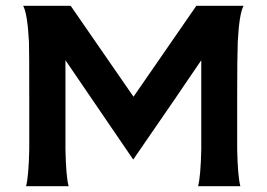

<svg xmlns="http://www.w3.org/2000/svg" viewBox="-20 -643 921 663"><path d="M658 -623H821Q806 -595 801 -498Q799 -448 799 -309V-126Q801 -34 810 0H664Q673 -34 675 -127V-307V-435Q607 -334 440 -92L206 -435V-307V-127Q208 -32 217 0H70Q79 -34 81 -126V-309Q81 -473 80 -498Q75 -595 60 -623H224L441 -309Z"/></svg>

Font: GFS Neohellenic Rg
Style: Bold
Weight: 700
Designer: Designed by Takis Katsoulidis and George D. Matthiopoulos.
Foundry: Designed by Takis Katsoulidis and George D. Matthiopoulos.
Version: Version 1.0